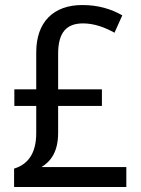

<svg xmlns="http://www.w3.org/2000/svg" viewBox="-20 -743 560 763"><path d="M307 -723C193 -723 124 -656 124 -535V-388H37V-322H124V-214C124 -131 89 -89 36 -73V0H482V-79H145C182 -102 211 -140 211 -215V-322H385V-388H211V-529C211 -614 244 -650 310 -650C355 -650 397 -634 435 -613L466 -682C422 -707 371 -723 307 -723Z"/></svg>

Font: Noto Sans Bengali UI SemiCondensed
Style: Regular
Weight: 400
Width: 4
Designer: Jelle Bosma - Monotype Design Team
Foundry: Monotype Imaging Inc.
Version: Version 2.003